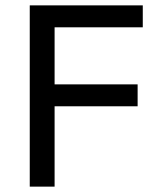

<svg xmlns="http://www.w3.org/2000/svg" viewBox="-20 -695 577 715"><path d="M183.3 0H90.8V-675H511.7V-593.3H183.3V-380.8H492.5V-299.2H183.3Z"/></svg>

Font: Funnel Sans
Style: Regular
Weight: 400
Designer: NORD ID, Kristian Moeller
Foundry: Dicotype
Version: Version 1.000